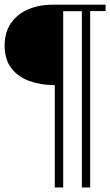

<svg xmlns="http://www.w3.org/2000/svg" viewBox="-26 -619 478 834"><path d="M432.6 -570.8H365.7V195.3H329.6V-570.3H248.5V195.3H211.9V-249Q149.9 -249.5 100.6 -267.6Q51.3 -285.6 22.7 -323.5Q-5.9 -361.3 -5.9 -421.4Q-5.9 -478 21 -517.6Q47.9 -557.1 95.2 -577.9Q142.6 -598.6 203.6 -598.6H432.6Z"/></svg>

Font: Scheherazade New Medium
Style: Regular
Weight: 500
Designer: SIL International
Foundry: SIL International
Version: Version 4.000